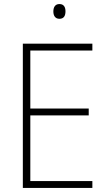

<svg xmlns="http://www.w3.org/2000/svg" viewBox="-20 -930 533 950"><path d="M274 -910C252 -910 244 -893 244 -873C244 -853 253 -837 274 -837C296 -837 304 -852 304 -874C304 -893 297 -910 274 -910ZM437 0V-34H130V-359H419V-393H130V-680H437V-714H93V0Z"/></svg>

Font: Noto Sans Bengali SemiCondensed ExtraLight
Style: Regular
Weight: 200
Width: 4
Designer: Joana Ranito - Universal Thirst; Jelle Bosma - Monotype Design Team
Foundry: Universal Thirst ehf.
Version: Version 3.000